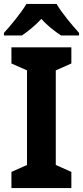

<svg xmlns="http://www.w3.org/2000/svg" viewBox="-27 -954 421 974"><path d="M260 -934H107C82 -891 27 -824 -7 -787V-774H84C114 -794 150 -823 183 -858C214 -823 252 -794 283 -774H374V-787C338 -827 286 -889 260 -934ZM335 0V-82L256 -117V-597L335 -632V-714H31V-632L110 -597V-117L31 -82V0Z"/></svg>

Font: Noto Sans Arabic UI SmCn
Style: Bold
Weight: 700
Width: 4
Designer: Monotype Design Team, Nadine Chahine and Nizar Qandah
Foundry: Monotype Imaging Inc.
Version: Version 2.010